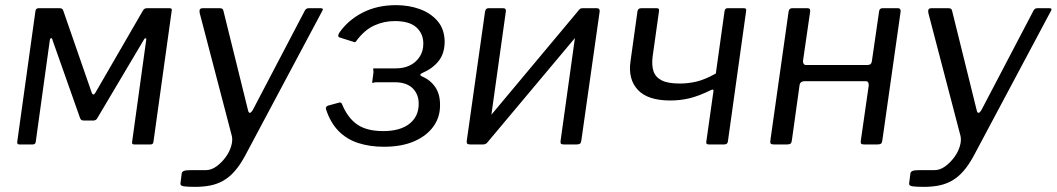

<svg xmlns="http://www.w3.org/2000/svg" viewBox="-20 -562 4111 747"><path d="M55 0Q46 0 47 -10L118 -520Q120 -530 130 -530H213Q223 -530 226 -521L337 -201Q339 -195 343 -194.5Q347 -194 351 -201L535 -519Q538 -525 542 -527.5Q546 -530 551 -530H640Q651 -530 648 -520L577 -10Q576 0 566 0H502Q492 0 494 -10L549 -408Q550 -413 546 -413Q542 -413 540 -408L359 -103Q354 -93 343 -93H306Q294 -93 291 -104L184 -407Q183 -414 179 -413.5Q175 -413 174 -407L119 -10Q118 0 107 0Z M739 165Q711 165 696 163Q681 161 682 152L687 113Q688 106 695.5 103Q703 100 720 100H780Q802 100 822 85.5Q842 71 857.5 50Q873 29 879.5 6.5Q886 -16 882 -33L757 -511Q753 -530 768 -530H836Q847 -530 849 -521L945 -133Q947 -123 952 -123Q957 -123 964 -135L1164 -517Q1167 -524 1171 -527Q1175 -530 1180 -530H1228Q1241 -530 1233 -518L933 45Q914 80 893.5 103.5Q873 127 849.5 140.5Q826 154 799 159.5Q772 165 739 165Z M1473 9Q1419 9 1374 -5.5Q1329 -20 1297.5 -52Q1266 -84 1249 -135Q1245 -147 1256 -151L1300 -163Q1308 -165 1311 -156Q1333 -103 1370 -77.5Q1407 -52 1471 -52Q1537 -52 1573 -80.5Q1609 -109 1609 -158Q1609 -196 1585 -219Q1561 -242 1516 -242H1444Q1437 -242 1433 -240Q1429 -238 1428 -242L1433 -280Q1433 -288 1432 -292Q1431 -296 1434 -296H1521Q1550 -296 1573.5 -307Q1597 -318 1612 -340Q1627 -362 1627 -392Q1627 -431 1600 -455.5Q1573 -480 1516 -480Q1474 -480 1436.5 -463Q1399 -446 1368 -405Q1363 -395 1356 -399L1302 -416Q1296 -418 1296 -422.5Q1296 -427 1299 -433Q1333 -483 1390 -512.5Q1447 -542 1521 -542Q1571 -542 1613.5 -526.5Q1656 -511 1682.5 -480Q1709 -449 1710 -401Q1710 -354 1686.5 -324.5Q1663 -295 1623 -278Q1616 -275 1615.5 -271.5Q1615 -268 1621 -265Q1653 -252 1672.5 -224.5Q1692 -197 1692 -155Q1693 -108 1667 -71Q1641 -34 1592 -12.5Q1543 9 1473 9Z M1948 -517 1878 -17Q1876 0 1859 0H1810Q1801 0 1798 -3Q1795 -6 1796 -14L1867 -516Q1869 -530 1880 -530H1938Q1950 -530 1948 -517ZM2313 -517 2242 -17Q2241 -7 2237 -3.5Q2233 0 2223 0H2174Q2165 0 2162.5 -3Q2160 -6 2161 -14L2231 -516Q2233 -530 2245 -530H2303Q2314 -530 2313 -517ZM2234 -525 2278 -487 1873 -4 1831 -43Z M2738 0Q2732 0 2729.5 -2.5Q2727 -5 2728 -11L2756 -209Q2757 -216 2747 -212Q2698 -188 2662 -179.5Q2626 -171 2588 -171Q2500 -171 2461.5 -212.5Q2423 -254 2433 -323L2460 -517Q2462 -530 2474 -530H2535Q2541 -530 2543 -527.5Q2545 -525 2544 -519L2519 -341Q2515 -308 2522.5 -285Q2530 -262 2554 -249.5Q2578 -237 2625 -237Q2657 -237 2689.5 -244.5Q2722 -252 2765 -276L2799 -519Q2801 -530 2810 -530H2875Q2885 -530 2883 -520L2812 -12Q2811 0 2797 0Z M2991 0Q2982 0 2979 -3Q2976 -6 2977 -14L3048 -516Q3050 -530 3061 -530H3122Q3134 -530 3132 -517L3104 -324Q3104 -318 3107 -313.5Q3110 -309 3116 -309H3354Q3362 -309 3366.5 -312.5Q3371 -316 3372 -323L3400 -516Q3401 -530 3413 -530H3474Q3485 -530 3484 -517L3413 -17Q3412 -7 3408 -3.5Q3404 0 3394 0H3342Q3333 0 3330.5 -3Q3328 -6 3329 -14L3360 -230Q3360 -238 3357.5 -242Q3355 -246 3348 -246H3109Q3103 -246 3098 -243Q3093 -240 3091 -232L3061 -17Q3060 -7 3056 -3.5Q3052 0 3042 0Z M3574 165Q3546 165 3531 163Q3516 161 3517 152L3522 113Q3523 106 3530.5 103Q3538 100 3555 100H3615Q3637 100 3657 85.5Q3677 71 3692.5 50Q3708 29 3714.5 6.5Q3721 -16 3717 -33L3592 -511Q3588 -530 3603 -530H3671Q3682 -530 3684 -521L3780 -133Q3782 -123 3787 -123Q3792 -123 3799 -135L3999 -517Q4002 -524 4006 -527Q4010 -530 4015 -530H4063Q4076 -530 4068 -518L3768 45Q3749 80 3728.5 103.5Q3708 127 3684.5 140.5Q3661 154 3634 159.5Q3607 165 3574 165Z"/></svg>

Font: Libre Franklin
Style: Italic
Weight: 400
Italic angle: -8°
Designer: Pablo Impallari, Rodrigo Fuenzalida, Nhung Nguyen
Foundry: Impallari Type
Version: Version 3.000